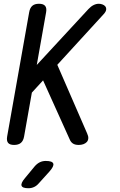

<svg xmlns="http://www.w3.org/2000/svg" viewBox="-20 -760 640 1020"><path d="M108 -35Q104 -12 91 -1Q78 10 55 10Q32 10 23 -1Q14 -12 18 -35L135 -695Q139 -718 151.5 -729Q164 -740 187 -740Q210 -740 219.5 -729Q229 -718 225 -695ZM156 -394 450 -712Q463 -726 477 -733Q491 -740 505 -740Q514 -740 524 -736.5Q534 -733 539.5 -726Q545 -719 544 -708.5Q543 -698 530 -684L131 -248ZM273 -442 443 -51Q450 -36 449 -24.5Q448 -13 441 -5.5Q434 2 423 6Q412 10 398 10Q379 10 367.5 2.5Q356 -5 350 -20L198 -357ZM164 124Q177 109 191.5 102Q206 95 223 95Q258 95 263 109Q268 123 242 152L186 214Q175 227 161 233.5Q147 240 131 240Q99 240 94.5 226.5Q90 213 112 187Z"/></svg>

Font: Maple Mono
Style: Italic
Weight: 400
Italic angle: -10°
Monospace: yes
Designer: subframe7536
Version: Version 7.300